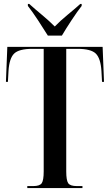

<svg xmlns="http://www.w3.org/2000/svg" viewBox="-20 -951 556 971"><path d="M118 0H397V-10H368Q335 -10 325 -24.5Q315 -39 315 -84V-704H372Q440 -704 464.5 -680Q489 -656 493 -592L496 -537H506L499 -714H17L10 -537H20L23 -592Q27 -656 51.5 -680Q76 -704 144 -704H201V-84Q201 -39 191 -24.5Q181 -10 149 -10H118ZM222 -771H293Q313 -805 342 -849Q371 -893 393 -921V-931H386Q357 -905 321 -875.5Q285 -846 257 -817Q228 -846 192.5 -875.5Q157 -905 128 -931H121V-921Q143 -893 172 -849Q201 -805 222 -771Z"/></svg>

Font: Noto Serif Display Condensed Semi
Style: Regular
Weight: 600
Width: 3
Designer: Monotype Design Team
Foundry: Monotype Imaging Inc.
Version: Version 1.900